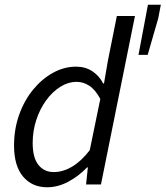

<svg xmlns="http://www.w3.org/2000/svg" viewBox="-20 -780 700 812"><path d="M179.4 12Q115.3 12 77.3 -33.5Q39.4 -78.9 39.4 -164.4Q39.4 -234.2 61.1 -294.9Q82.7 -355.6 120.2 -401.2Q157.7 -446.7 204.6 -472.4Q251.5 -498.1 301.6 -498.1Q341.2 -498.1 370.5 -478.7Q399.8 -459.2 416.5 -426.9H419.8L436.1 -522.2L474.2 -712.4H550.8L407 0H344L351.6 -72.1H348.3Q312.8 -35 268.8 -11.5Q224.9 12 179.4 12ZM207.1 -52.3Q246.1 -52.3 284.8 -75.1Q323.4 -97.9 359.6 -144.8L404.2 -361.7Q383.2 -400.7 357.9 -417.2Q332.6 -433.8 304.7 -433.8Q268.2 -433.8 234.6 -412.6Q201 -391.3 174.9 -355.2Q148.8 -319.2 133.5 -272.8Q118.2 -226.4 118.2 -175.6Q118.2 -113.2 142.4 -82.7Q166.5 -52.3 207.1 -52.3ZM565.7 -548 605.7 -760.1H660.2L649.2 -702.5L604.6 -548Z"/></svg>

Font: Source Sans 3 VF
Style: Italic
Weight: 200
Italic angle: -11°
Designer: Paul D. Hunt
Foundry: Adobe Systems Incorporated
Version: Version 3.042;hotconv 1.0.118;makeotfexe 2.5.65603